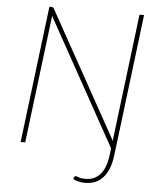

<svg xmlns="http://www.w3.org/2000/svg" viewBox="-59 -753 816 984"><g transform="rotate(5 349.0 -261.5)"><path d="M560 -34.5 552 28Q543.5 100.5 509 140.2Q474.5 180 415.5 180Q398 180 383.2 176.5Q368.5 173 353.5 166L357 156Q359 152 361.2 151Q363.5 150 365.5 150Q369.5 150 381.5 154.8Q393.5 159.5 415.5 159.5Q462.5 159.5 491.2 127.2Q520 95 528.5 30L533 -8L172 -659Q172 -654 171.8 -649.5Q171.5 -645 171 -641L92 0H68.5L155 -703H167Q174 -703 178 -696.5L539 -46Q539 -50.5 539.2 -55Q539.5 -59.5 540 -63.5L618.5 -703H642Z"/></g></svg>

Font: Lato ExtraLight
Style: Italic
Weight: 275
Italic angle: -7°
Designer: Lukasz Dziedzic with Adam Twardoch and Botio Nikoltchev
Foundry: tyPoland Lukasz Dziedzic
Version: Version 2.015; 2015-08-06; http://www.latofonts.com/